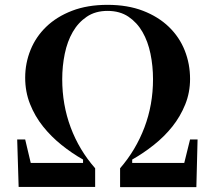

<svg xmlns="http://www.w3.org/2000/svg" viewBox="-20 -780 887 793"><path d="M765 -204H796L791 -7H476V-85Q541 -160 576.5 -253.5Q612 -347 612 -453Q612 -507 601.5 -558Q591 -609 568.5 -648Q546 -687 510.5 -711Q475 -735 424 -735Q374 -735 338.5 -711Q303 -687 280.5 -648Q258 -609 247.5 -558Q237 -507 237 -453Q237 -347 272 -253.5Q307 -160 373 -85V-8H57L51 -204H84L107 -107H323V-121Q277 -147 234 -181.5Q191 -216 157.5 -258Q124 -300 104 -350.5Q84 -401 84 -459Q84 -519 106 -573.5Q128 -628 171 -669.5Q214 -711 277.5 -735.5Q341 -760 424 -760Q507 -760 570.5 -735.5Q634 -711 677.5 -669Q721 -627 743 -571.5Q765 -516 765 -454Q765 -398 745 -348.5Q725 -299 692 -257.5Q659 -216 615.5 -181.5Q572 -147 526 -121V-107H741Z"/></svg>

Font: XinYuGongZhangJiaSongA
Style: Regular
Weight: 900
Designer: XinYuGong
Foundry: Adobe Systems Incorporated
Version: Version 1.00